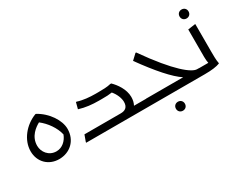

<svg xmlns="http://www.w3.org/2000/svg" viewBox="-104 -1249 2512 2007"><g transform="rotate(-30 1152.0 -246.0)"><path d="M296 -524H288C155 -473 52 -348 52 -212C52 -83 145 8 272 8C401 8 504 -82 504 -224C504 -328 419 -457 296 -524ZM288 -77C195 -77 140 -154 140 -228C140 -343 230 -404 279 -431C352 -375 418 -284 438 -194C413 -128 358 -77 288 -77Z M1226 -85C1241 -112 1248 -144 1248 -179C1248 -273 1185 -359 1136 -406H1124C1084 -395 1024 -394 972 -394H940C872 -394 790 -401 728 -422H720L700 -346C777 -322 855 -314 936 -314H972C1030 -314 1054 -315 1094 -321C1134 -274 1156 -216 1156 -173C1156 -106 1117 -85 1067 -85H628L600 -8V0H1352L1372 -20V-85Z M1988 -86C1926 -86 1776 -196 1524 -556H1516L1452 -496C1599 -291 1726 -147 1820 -86H1372L1352 -66V0H1988L2008 -20V-86ZM1644 108C1613 108 1590 130 1590 162C1590 194 1613 216 1644 216C1675 216 1698 194 1698 162C1698 130 1675 108 1644 108Z M2159 -600C2190 -600 2213 -622 2213 -654C2213 -686 2190 -708 2159 -708C2128 -708 2105 -686 2105 -654C2105 -622 2128 -600 2159 -600ZM2208 -172V-504H2200L2116 -492V-160C2116 -131 2119 -104 2123 -85H1988L1968 -65V0H2032C2116 0 2176 -8 2216 -24V-32C2208 -68 2208 -132 2208 -172Z"/></g></svg>

Font: Kufam Arabic Latin Roman Normal
Style: Regular
Weight: 400
Designer: Wael Morcos & Artur Schmal
Version: Version 1.200;PS 001.200;hotconv 1.0.88;makeotf.lib2.5.64775